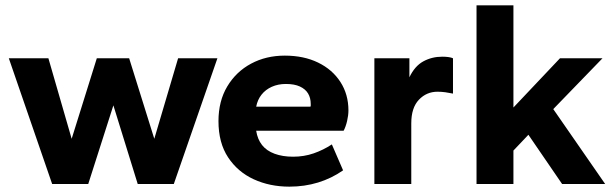

<svg xmlns="http://www.w3.org/2000/svg" viewBox="-20 -688 2296 718"><path d="M175 0 13 -470H161L248 -169L342 -470H463L557 -169L646 -470H793L630 0H495L404 -294L310 0Z M1062 10Q989 10 929 -17.5Q869 -45 833 -99.5Q797 -154 797 -235Q797 -310 830 -365Q863 -420 919 -450Q975 -480 1045 -480Q1116 -480 1169.5 -454Q1223 -428 1253 -381.5Q1283 -335 1283 -275Q1283 -257 1278 -235.5Q1273 -214 1265 -199H938Q943 -167 960 -145.5Q977 -124 1007 -113Q1037 -102 1076 -102Q1117 -102 1153 -114.5Q1189 -127 1221 -148L1263 -51Q1220 -21 1169.5 -5.5Q1119 10 1062 10ZM938 -289H1141Q1142 -291 1142 -293Q1142 -295 1142 -299Q1142 -322 1132 -338.5Q1122 -355 1101.5 -364.5Q1081 -374 1049 -374Q1020 -374 996.5 -363.5Q973 -353 958 -334Q943 -315 938 -289Z M1380 0V-470H1511V-399Q1531 -441 1563 -458.5Q1595 -476 1634 -476Q1647 -476 1657.5 -474.5Q1668 -473 1674 -470V-338Q1660 -341 1645.5 -343Q1631 -345 1616 -345Q1575 -345 1546.5 -315Q1518 -285 1518 -227V0Z M1762 0V-668H1900V-286L2074 -470H2233L2049 -280L2243 0H2082L1956 -184L1900 -125V0Z"/></svg>

Font: Gantari
Style: Bold
Weight: 700
Designer: Anugrah Pasau
Foundry: Lafontype
Version: Version 1.000; ttfautohint (v1.6)